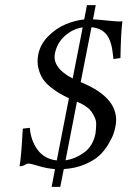

<svg xmlns="http://www.w3.org/2000/svg" viewBox="-20 -647 497 748"><path d="M56.2 1Q63 -37.1 68.8 -146L96.2 -148.9Q100.1 -99.1 126.7 -63.2Q153.3 -27.3 201.2 -22L248.5 -264.2Q227.5 -274.4 212.9 -282.7Q198.2 -291 178.2 -306.9Q158.2 -322.8 147 -339.6Q135.7 -356.4 129.6 -381.1Q123.5 -405.8 128.9 -434.1Q136.7 -474.6 168 -505.9Q199.2 -537.1 235.4 -552.2Q271.5 -567.4 308.1 -571.3L318.8 -627H353L342.3 -571.8Q361.8 -570.8 402.1 -566.4Q442.4 -562 457 -564Q451.2 -525.9 449.2 -420.9L421.9 -417L419.9 -435.1Q415 -485.8 395.5 -511.5Q376 -537.1 336.4 -541L294.4 -327.1Q450.2 -263.7 430.2 -155.8Q427.2 -141.1 422.4 -126.2Q417.5 -111.3 402.6 -85.9Q387.7 -60.5 367.4 -41.5Q347.2 -22.5 310.8 -6.8Q274.4 8.8 228.5 11.7L214.8 81.1H181.2L194.3 11.7Q164.1 9.8 131.6 0Q99.1 -9.8 92 -9.8Q85 -9.8 75.9 -4.4Q66.9 1 56.2 1ZM235.4 -22.5Q273.9 -28.3 308.1 -53.2Q342.3 -78.1 352.1 -127Q354.5 -147.5 354.7 -162.6Q355 -177.7 348.4 -190.9Q341.8 -204.1 335.7 -212.9Q329.6 -221.7 318.6 -229.5Q307.6 -237.3 299.3 -241.7Q291 -246.1 279.8 -251ZM302.2 -540.5Q263.7 -534.7 232.9 -507.3Q202.1 -480 193.8 -438Q183.6 -382.3 263.2 -341.3Z"/></svg>

Font: Linux Libertine
Style: Italic
Weight: 400
Italic angle: -12°
Designer: Philipp H. Poll
Foundry: Philipp H. Poll
Version: Version 5.1.6 ; ttfautohint (v0.9)